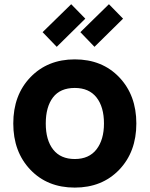

<svg xmlns="http://www.w3.org/2000/svg" viewBox="-20 -853 693 889"><path d="M242.7 -636.2 375 -766.6 309.6 -833.5 177.2 -704.1ZM417.5 -636.2 549.8 -766.6 484.4 -833.5 352.1 -704.1ZM326.2 15.6Q199.2 15.6 120.4 -67.4Q41.5 -150.4 41.5 -281.2Q41.5 -413.1 121.1 -495.6Q200.7 -578.1 326.2 -578.1Q453.1 -578.1 532.2 -495.1Q611.3 -412.1 611.3 -281.2Q611.3 -149.9 532 -67.1Q452.6 15.6 326.2 15.6ZM461.4 -281.2Q461.4 -357.9 426.8 -401.9Q392.1 -445.8 326.2 -445.8Q258.8 -445.8 225.3 -401.9Q191.9 -357.9 191.9 -281.2Q191.9 -204.1 226.3 -160.4Q260.7 -116.7 326.2 -116.7Q392.1 -116.7 426.8 -161.4Q461.4 -206.1 461.4 -281.2Z"/></svg>

Font: Manrope3 ExtraBold
Style: Bold
Weight: 800
Width: 4
Designer: Mikhail Sharanda
Foundry: Mikhail Sharanda
Version: Version 3.000;PS 003.000;hotconv 1.0.88;makeotf.lib2.5.64775